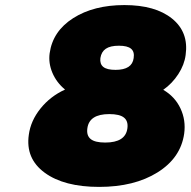

<svg xmlns="http://www.w3.org/2000/svg" viewBox="-20 -731 758 761"><path d="M94.2 -196.8Q101.6 -252.4 140.6 -301Q179.7 -349.6 237.8 -376Q204.1 -403.8 187.7 -442.4Q171.4 -481 176.8 -520Q189 -607.4 270.3 -659.2Q351.6 -710.9 473.1 -710.9Q595.7 -710.9 662.1 -657.2Q728.5 -603.5 715.8 -513.2Q710.9 -474.6 686.8 -437.3Q662.6 -399.9 627 -375Q673.3 -348.1 695.3 -301.3Q717.3 -254.4 710 -201.2Q696.3 -105 604.2 -47.6Q512.2 9.8 373 9.8Q233.9 9.8 157.2 -46.4Q80.6 -102.5 94.2 -196.8ZM326.2 -222.2Q322.3 -193.8 339.4 -179.9Q356.4 -166 397 -166Q477.5 -166 484.9 -222.2Q488.8 -251 471.4 -264.9Q454.1 -278.8 413.1 -278.8Q333.5 -278.8 326.2 -222.2ZM377.9 -501Q375 -477.5 389.4 -465.8Q403.8 -454.1 438 -454.1Q503.9 -454.1 509.8 -501Q513.7 -525.9 499.5 -537.8Q485.4 -549.8 451.2 -549.8Q417 -549.8 399.4 -537.8Q381.8 -525.9 377.9 -501Z"/></svg>

Font: Trueno UltraBlack
Style: Italic
Weight: 950
Designer: Julieta Ulanovsky
Foundry: Julieta Ulanovsky
Version: Version 3.001b | FøM Fix